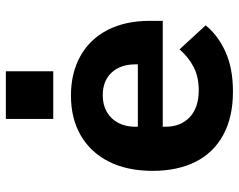

<svg xmlns="http://www.w3.org/2000/svg" viewBox="-98 -686 797 640"><g transform="rotate(-90 300.0 -366.5)"><path d="M50 -256Q50 -340 80.5 -401Q111 -462 167.5 -495Q224 -528 301 -528Q377 -528 433.5 -496Q490 -464 520 -405Q550 -346 550 -266V-222H197V-213Q197 -162 229 -132Q261 -102 319 -102Q363 -102 396 -119Q429 -136 455 -166L535 -79Q502 -38 447 -13Q392 12 314 12Q229 12 169.5 -20.5Q110 -53 80 -113Q50 -173 50 -256ZM197 -313V-305H405V-313Q405 -363 377.5 -392.5Q350 -422 302 -422Q270 -422 246.5 -408.5Q223 -395 210 -370.5Q197 -346 197 -313ZM382 -745V-587H223V-745Z"/></g></svg>

Font: iA Writer Mono V
Style: Regular
Weight: 400
Designer: Mike Abbink, Paul van der Laan, Pieter van Rosmalen
Foundry: Bold Monday
Version: Version 2.000